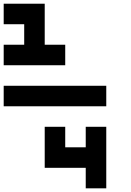

<svg xmlns="http://www.w3.org/2000/svg" viewBox="-20 -909 707 1040"><path d="M222.2 -222.2H333.3V-111.1H444.4V-222.2H555.6V111.1H444.4V0H222.2ZM555.6 -333.3H0V-444.4H555.6ZM0 -555.6V-666.7H111.1V-777.8H0V-888.9H222.2V-666.7H333.3V-555.6Z"/></svg>

Font: Pixeloid Mono
Style: Regular
Weight: 400
Monospace: yes
Designer: GGBotNet
Foundry: GGBotNet
Version: 0.5